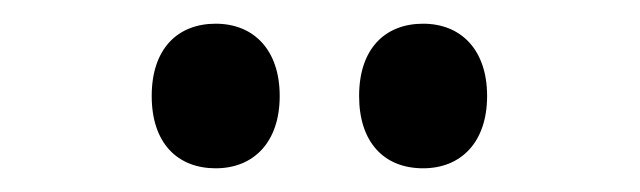

<svg xmlns="http://www.w3.org/2000/svg" viewBox="-20 -757 540 162"><path d="M108 -676C108 -636 130 -615 162 -615C194 -615 216 -637 216 -676C216 -715 194 -737 162 -737C130 -737 108 -716 108 -676ZM283 -676C283 -637 304 -615 337 -615C369 -615 391 -637 391 -676C391 -715 369 -737 337 -737C305 -737 283 -716 283 -676Z"/></svg>

Font: Noto Sans Myanmar ExtraCondensed SemiBold
Style: Regular
Weight: 600
Width: 2
Designer: Monotype Design Team
Foundry: Monotype Imaging Inc.
Version: Version 2.107